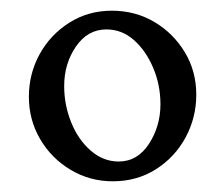

<svg xmlns="http://www.w3.org/2000/svg" viewBox="-20 -741 411 359"><path d="M191 -402Q148 -402 112 -423.5Q76 -445 55 -481Q34 -517 34 -560Q34 -603 54 -639.5Q74 -676 109.5 -698.5Q145 -721 189 -721Q233 -721 268.5 -700Q304 -679 325.5 -643.5Q347 -608 347 -564Q347 -521 327 -484Q307 -447 271.5 -424.5Q236 -402 191 -402ZM202 -439Q237 -439 258.5 -472Q280 -505 280 -546Q280 -582 266.5 -614Q253 -646 230.5 -666Q208 -686 179 -686Q144 -686 122 -654Q100 -622 100 -580Q100 -545 113 -512.5Q126 -480 149.5 -459.5Q173 -439 202 -439Z"/></svg>

Font: Joan
Style: Regular
Weight: 400
Designer: Paolo Biagini
Version: Version 1.001; ttfautohint (v1.8.4.7-5d5b);gftools[0.9.30]